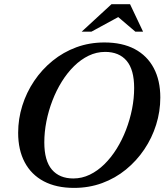

<svg xmlns="http://www.w3.org/2000/svg" viewBox="-20 -904 802 936"><path d="M196 -210Q196 -120.5 233 -77.2Q270 -34 337.5 -34Q379.5 -34 417.8 -52.5Q456 -71 489 -103.5Q522 -136 548.8 -179Q575.5 -222 594.5 -271.5Q613.5 -321 623.8 -373Q634 -425 634 -475Q634 -564.5 597.2 -607.8Q560.5 -651 492.5 -651Q450.5 -651 412.2 -632.5Q374 -614 341 -581.5Q308 -549 281.2 -506Q254.5 -463 235.5 -413.5Q216.5 -364 206.2 -312Q196 -260 196 -210ZM761.5 -428.5Q761.5 -360.5 741.2 -296Q721 -231.5 683.5 -175.8Q646 -120 594 -77.5Q542 -35 478 -11.5Q414 12 341 12Q254.5 12 193.5 -20.2Q132.5 -52.5 100.5 -112.8Q68.5 -173 68.5 -256.5Q68.5 -324.5 88.8 -389Q109 -453.5 146.5 -509.2Q184 -565 236.2 -607.5Q288.5 -650 352.2 -673.5Q416 -697 489 -697Q576 -697 636.8 -664.8Q697.5 -632.5 729.5 -572.2Q761.5 -512 761.5 -428.5ZM378 -749.5 523.5 -883.5H614L677.5 -749.5H640L545.5 -830H573.5L425.5 -749.5Z"/></svg>

Font: Newsreader 36pt SemiBold
Style: Italic
Weight: 600
Italic angle: -17°
Designer: Hugues Gentile
Foundry: Production Type
Version: Version 1.003